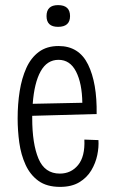

<svg xmlns="http://www.w3.org/2000/svg" viewBox="-20 -720 443 751"><path d="M215 11Q163 11 130.5 -12.5Q98 -36 80 -75.5Q62 -115 55.5 -162Q49 -209 49 -257Q49 -313 57 -363.5Q65 -414 83 -454Q101 -494 132 -517Q163 -540 209 -540Q289 -540 324.5 -467.5Q360 -395 358 -274L106 -267Q106 -263 106 -258Q106 -158 130.5 -99.5Q155 -41 214 -41Q258 -41 285.5 -74.5Q313 -108 310 -174L365 -172Q367 -145 360.5 -113.5Q354 -82 337 -53.5Q320 -25 290 -7Q260 11 215 11ZM209 -486Q164 -486 139 -441Q114 -396 108 -314L302 -318Q301 -394 277.5 -440Q254 -486 209 -486ZM207 -615Q162 -615 162 -657Q162 -700 207 -700Q254 -700 254 -657Q254 -615 207 -615Z"/></svg>

Font: Bricolage Grotesque 12pt Condensed ExtraLight
Style: Regular
Weight: 200
Width: 3
Designer: Mathieu Triay
Foundry: Atelier Triay
Version: Version 1.001; ttfautohint (v1.8.4.7-5d5b);gftools[0.9.33.de